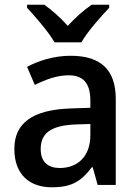

<svg xmlns="http://www.w3.org/2000/svg" viewBox="-20 -786 585 816"><path d="M444 -766H370C337 -744 301 -712 268 -676C236 -712 201 -743 168 -766H95V-753C130 -715 186 -651 212 -606H326C351 -651 409 -716 444 -753ZM280 -549C209 -549 144 -528 95 -502L128 -425C172 -447 221 -466 271 -466C330 -466 364 -437 364 -358V-328L278 -325C118 -319 41 -263 41 -153C41 -41 109 10 200 10C285 10 326 -16 370 -75H374L395 0H472V-365C472 -491 407 -549 280 -549ZM364 -259V-212C364 -118 307 -72 234 -72C186 -72 153 -96 153 -152C153 -215 189 -252 299 -257Z"/></svg>

Font: Noto Sans Thai Medium
Style: Regular
Weight: 500
Designer: Monotype Design Team
Foundry: Monotype Imaging Inc.
Version: Version 1.901